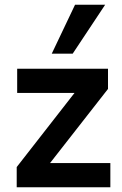

<svg xmlns="http://www.w3.org/2000/svg" viewBox="-20 -796 520 816"><path d="M51 0V-86L324 -436V-401H53V-504H439V-418L163 -65L161 -103H449V0ZM200 -568 299 -776H427L289 -568Z"/></svg>

Font: Nunitoga
Style: Bold
Weight: 700
Designer: Vernon Adams
Foundry: Vernon Adams
Version: Version 1.0